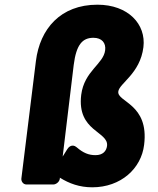

<svg xmlns="http://www.w3.org/2000/svg" viewBox="-20 -761 672 818"><path d="M247 -94 294 -484C305 -572 332 -600 378 -600C414 -600 432 -578 428 -547C421 -488 339 -459 326 -357C307 -200 444 -202 436 -139C433 -117 418 -100 387 -100C358 -100 335 -109 306 -134C287 -150 271 -133 267 -126ZM235 -4C275 21 319 37 373 37C495 37 582 -43 594 -144C616 -319 478 -326 484 -371C488 -406 577 -447 591 -560C603 -658 526 -741 395 -741C238 -741 150 -638 133 -501L71 0C70 11 78 25 93 25H207C218 25 233 15 235 0Z"/></svg>

Font: Falling Sky
Style: BlkObl
Weight: 900
Designer: Paul D. Hunt
Foundry: Adobe Systems Incorporated
Version: Version 1.02